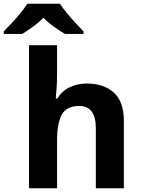

<svg xmlns="http://www.w3.org/2000/svg" viewBox="-76 -1000 753 1020"><path d="M227.1 -759.8V-605Q227.1 -564.5 224.4 -527.8Q221.7 -491.2 220.2 -476.1H228Q254.4 -518.1 295.2 -537.1Q335.9 -556.2 386.2 -556.2Q474.6 -556.2 528.3 -508.5Q582 -460.9 582 -356V0H433.1V-318.8Q433.1 -437 345.2 -437Q277.3 -437 252.2 -390.6Q227.1 -344.2 227.1 -256.8V0H78.1V-759.8ZM242.7 -980Q256.8 -957.5 279.5 -930.2Q302.2 -902.8 326.2 -877Q350.1 -851.1 367.7 -833V-819.8H269Q242.7 -835.4 211.7 -857.2Q180.7 -878.9 154.8 -905.8Q128.4 -878.9 98.6 -857.7Q68.8 -836.4 43 -819.8H-56.2V-833Q-37.6 -851.6 -13.7 -877.2Q10.3 -902.8 32.7 -930.2Q55.2 -957.5 68.8 -980Z"/></svg>

Font: Open Sans
Style: Bold
Weight: 700
Designer: Monotype Design Team
Foundry: Monotype Imaging Inc.
Version: Version 3.000; ttfautohint (v1.8.4)